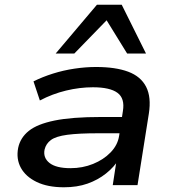

<svg xmlns="http://www.w3.org/2000/svg" viewBox="-20 -785 737 814"><path d="M251 9Q182 9 135.5 -13.5Q89 -36 68.5 -73.5Q48 -111 57 -158Q66 -201 102 -230Q138 -259 211.5 -274Q285 -289 408 -289H516L506 -220H396Q313 -220 265 -213.5Q217 -207 196 -191.5Q175 -176 169 -151Q162 -116 190 -94Q218 -72 279 -72Q330 -72 374.5 -90Q419 -108 449 -139Q479 -170 485 -209L501 -314Q510 -368 478 -391.5Q446 -415 374 -415Q318 -415 260 -401Q202 -387 149 -359L122 -440Q160 -459 204.5 -473Q249 -487 296 -494Q343 -501 387 -501Q470 -501 523.5 -481Q577 -461 599.5 -417Q622 -373 611 -303L563 0H458L475 -111H485Q464 -77 429.5 -49.5Q395 -22 351 -6.5Q307 9 251 9ZM216 -558 391 -765H496L599 -558H519L432 -699L295 -558Z"/></svg>

Font: Nunito Sans 10pt Expanded SemiBold
Style: Italic
Weight: 600
Width: 7
Italic angle: -9°
Designer: Vernon Adams
Foundry: Vernon Adams
Version: Version 3.101;gftools[0.9.27]